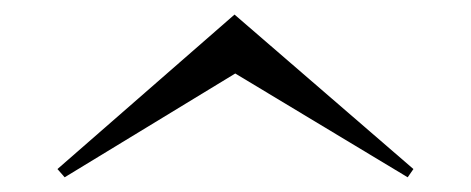

<svg xmlns="http://www.w3.org/2000/svg" viewBox="-20 -616 640 261"><path d="M67.9 -375 58.1 -386.2 298.8 -596.2 542 -386.2 534.2 -375 299.8 -516.1Z"/></svg>

Font: Fin Serif Display
Style: Italic
Weight: 400
Designer: J. Blake Harris
Version: Version 1.006;FEAKit 1.0